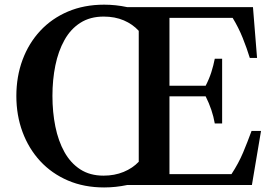

<svg xmlns="http://www.w3.org/2000/svg" viewBox="-20 -792 1185 822"><path d="M426 10.5Q340 10.5 270.8 -19.2Q201.5 -49 152.2 -102.2Q103 -155.5 76.5 -226.8Q50 -298 50 -381Q50 -464.5 76.5 -535.8Q103 -607 152.2 -660Q201.5 -713 270.8 -742.5Q340 -772 426 -772Q475.5 -772 524.5 -761.5H1063L1080.5 -544H1049.5Q1037 -585 1019 -629.8Q1001 -674.5 976 -715.5H705.5V-425H860.5Q875.5 -454 884.8 -483Q894 -512 899.5 -540.5H931V-263.5H899.5Q894.5 -292.5 884.8 -321.5Q875 -350.5 860.5 -379.5H705.5V-46.5H971Q1001.5 -93 1020.8 -139Q1040 -185 1057 -231.5H1097.5L1058.5 0H525Q475.5 10.5 426 10.5ZM204.5 -381.5Q204.5 -312 217 -250.2Q229.5 -188.5 255.8 -141.2Q282 -94 323.5 -67Q365 -40 423 -40Q470.5 -40 509.2 -56Q548 -72 574 -99.5V-660Q548 -688.5 510 -704.8Q472 -721 424 -721Q365.5 -721 323.8 -694.2Q282 -667.5 255.8 -620.2Q229.5 -573 217 -511.8Q204.5 -450.5 204.5 -381.5Z"/></svg>

Font: Libre Caslon Text Medium
Style: Regular
Weight: 500
Designer: Pablo Impallari, Rodrigo Fuenzalida, Katja Schimmel
Foundry: Pablo Impallari, Rodrigo Fuenzalida
Version: Version 2.000